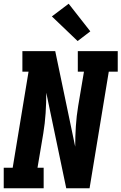

<svg xmlns="http://www.w3.org/2000/svg" viewBox="-21 -1009 651 1029"><path d="M-1 0V-110H47L132 -625H99V-735H275L382 -223Q382 -277 385.5 -332Q389 -387 398 -441L429 -625H396V-735H610V-625H562L459 0H334L227 -512Q227 -458 223.5 -403Q220 -348 211 -294L180 -110H213V0ZM395 -789 257 -921 347 -989 463 -841Z"/></svg>

Font: Iosevka Curly Slab XBdExObl
Style: Regular
Weight: 800
Width: 7
Italic angle: -9°
Monospace: yes
Designer: Belleve Invis
Foundry: Belleve Invis
Version: Version 11.1.0; ttfautohint (v1.8.3)